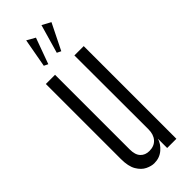

<svg xmlns="http://www.w3.org/2000/svg" viewBox="-314 -1023 1073 1073"><g transform="rotate(-45 223.0 -486.0)"><path d="M188 9.8Q165 9.8 137.9 -3.2Q110.8 -16.1 91.6 -48.6Q72.3 -81.1 72.3 -139.2V-732.4H145V-142.6Q145 -99.6 164.6 -78.9Q184.1 -58.1 216.8 -58.1Q255.4 -58.1 277.1 -82.3Q298.8 -106.4 298.8 -147.9L297.9 -732.4H371.6V0H298.8V-73.2Q290 -42 260.3 -16.1Q230.5 9.8 188 9.8ZM262.7 -800.8 238.8 -812.5 287.6 -982.4 338.9 -954.6ZM160.2 -800.8 136.2 -812.5 167 -982.4 216.3 -954.6Z"/></g></svg>

Font: Antonio Thin
Style: Regular
Weight: 250
Designer: Vernon Adams
Foundry: Vernon Adams
Version: Version 1.002